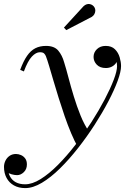

<svg xmlns="http://www.w3.org/2000/svg" viewBox="-86 -705 640 985"><path d="M43.5 260Q10 260 -14.5 246.2Q-39 232.5 -52.2 208Q-65.5 183.5 -65.5 151Q-65.5 134.5 -58 119.2Q-50.5 104 -36.8 94.5Q-23 85 -4 85Q8.5 85 21.5 90.5Q34.5 96 43.2 107.8Q52 119.5 52 138.5Q52 163 36.2 178.2Q20.5 193.5 1.5 193.5Q-11.5 193.5 -27 189Q-42.5 184.5 -53.5 175.2Q-64.5 166 -64.5 151H-45.5Q-45.5 179.5 -35 199.5Q-24.5 219.5 -4.8 230Q15 240.5 43 240.5Q79.5 240.5 122.8 213.5Q166 186.5 211.2 141Q256.5 95.5 300.2 38.8Q344 -18 382.8 -78.2Q421.5 -138.5 451 -194.8Q480.5 -251 497.5 -295.8Q514.5 -340.5 514.5 -365.5Q514.5 -384 508.8 -403.5Q503 -423 490.2 -436.2Q477.5 -449.5 456 -449.5V-468.5Q474.5 -468.5 488.8 -460.5Q503 -452.5 511 -439.8Q519 -427 519 -413Q519 -396.5 510.5 -383.5Q502 -370.5 488 -363.2Q474 -356 457 -356Q427 -356 410.5 -373.2Q394 -390.5 394 -413Q394 -436 411.2 -452.8Q428.5 -469.5 456 -469.5Q486.5 -469.5 503.8 -452.2Q521 -435 528 -410.8Q535 -386.5 535 -366Q535 -338 517.8 -290.8Q500.5 -243.5 470 -185.2Q439.5 -127 399.8 -65.2Q360 -3.5 314.5 54.5Q269 112.5 221.8 159Q174.5 205.5 128.8 232.8Q83 260 43.5 260ZM314.5 51.5Q296.5 20 279 -21.5Q261.5 -63 245.5 -109.5Q229.5 -156 215 -202.5Q200.5 -249 188.2 -291Q176 -333 166.2 -365.8Q156.5 -398.5 149.5 -416.5Q146.5 -424.5 140.2 -430.8Q134 -437 118.5 -437Q98.5 -437 77.5 -414.8Q56.5 -392.5 36.5 -338.5L17.5 -346.5Q34 -391.5 52.8 -418.5Q71.5 -445.5 95.2 -457.5Q119 -469.5 150 -469.5Q192.5 -469.5 212.8 -445.5Q233 -421.5 243 -385.5Q253.5 -352 265.5 -306Q277.5 -260 292.8 -210Q308 -160 327 -113Q346 -66 370.5 -30Q363 -19 356.8 -9.2Q350.5 0.5 344 10Q337.5 19.5 330.5 29.8Q323.5 40 314.5 51.5ZM254 -550.5 242 -563.5 342.5 -673Q350.5 -680.5 358.8 -683Q367 -685.5 374.8 -684Q382.5 -682.5 388.8 -678Q395 -673.5 398.5 -667.5Q403.5 -659.5 403 -649.8Q402.5 -640 397.8 -631.8Q393 -623.5 385 -618.5Z"/></svg>

Font: Bodoni Moda SC 11pt
Style: Italic
Weight: 400
Italic angle: -13°
Version: Version 2.005